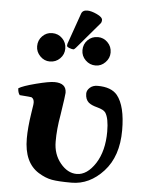

<svg xmlns="http://www.w3.org/2000/svg" viewBox="-55 -828 660 882"><g transform="rotate(5 275.0 -387.0)"><path d="M312 -784.2Q330.1 -784.2 356.4 -772Q382.8 -759.8 382.8 -746.1Q382.8 -737.3 377.9 -731L273.9 -608.9Q267.1 -601.1 263.2 -601.1Q256.3 -601.1 244.6 -605.5Q232.9 -609.9 232.9 -615.2Q232.9 -621.1 233.9 -624L284.2 -767.1Q290 -784.2 312 -784.2ZM305.2 -601.1Q305.2 -628.9 324 -647.9Q342.8 -667 371.1 -667Q397 -667 416 -647.9Q435.1 -628.9 435.1 -601.1Q435.1 -575.2 416 -555.7Q397 -536.1 371.1 -536.1Q344.2 -536.1 324.7 -555.2Q305.2 -574.2 305.2 -601.1ZM96.2 -601.1Q96.2 -628.9 115 -647.9Q133.8 -667 160.2 -667Q188 -667 207 -647.9Q226.1 -628.9 226.1 -601.1Q226.1 -574.2 207 -555.2Q188 -536.1 160.2 -536.1Q134.3 -536.1 115.2 -555.7Q96.2 -575.2 96.2 -601.1ZM519 -250Q519 -129.9 455.1 -60.1Q391.1 9.8 308.1 9.8Q248 9.8 217.5 4.4Q187 -1 154.8 -21Q85.9 -64 85.9 -174.8Q85.9 -224.6 96.2 -291Q97.2 -300.8 100.1 -316.9Q103 -333 103 -340.8Q103 -358.9 90.8 -365.2Q88.9 -366.2 36.1 -370.1Q27.3 -381.3 26.9 -400.9Q45.9 -413.1 105.5 -428.5Q165 -443.8 189.9 -443.8Q245.1 -443.8 245.1 -398.9Q245.1 -389.2 231 -296.9Q218.8 -229 219.2 -171.9Q219.2 -113.8 252.7 -73Q286.1 -32.2 328.1 -32.2Q376 -32.2 414.1 -90.8Q451.2 -148.9 451.2 -237.8Q451.2 -299.8 434.1 -325.2Q425.3 -337.4 396 -345.2Q369.1 -352.1 356 -362.8Q339.8 -377 339.8 -403.8Q339.8 -418.9 353.5 -431.4Q367.2 -443.8 389.2 -443.8Q452.1 -443.8 480 -410.2Q519 -361.8 519 -250Z"/></g></svg>

Font: Linux Biolinum O
Style: Bold
Weight: 700
Designer: Philipp H. Poll
Foundry: Philipp H. Poll
Version: Version 1.3.2